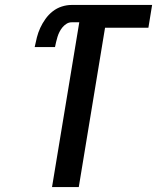

<svg xmlns="http://www.w3.org/2000/svg" viewBox="-20 -755 640 775"><path d="M190 0 300 -665H269Q258 -665 248.5 -659Q239 -653 232 -644.5Q225 -636 220 -626Q215 -616 212 -606Q209 -596 206.5 -585.5Q204 -575 202 -565H120Q124 -585 129 -604.5Q134 -624 142.5 -642.5Q151 -661 163.5 -678.5Q176 -696 192.5 -709Q209 -722 229 -728.5Q249 -735 269 -735H594L579 -643H404L298 0Z"/></svg>

Font: Iosevka SS04 SmBd Ex Obl
Style: Regular
Weight: 600
Width: 7
Italic angle: -9°
Monospace: yes
Designer: Belleve Invis
Foundry: Belleve Invis
Version: Version 19.0.0; ttfautohint (v1.8.4)